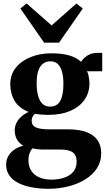

<svg xmlns="http://www.w3.org/2000/svg" viewBox="-20 -864 636 1140"><path d="M268 257Q216 257 170.2 248.5Q124.5 240 90 223Q55.5 206 36 178.8Q16.5 151.5 16.5 113.5Q16.5 84.5 29.8 62Q43 39.5 66 23.8Q89 8 118.5 1Q92 -14.5 79.8 -37.5Q67.5 -60.5 67.5 -90.5Q67.5 -113.5 77.5 -134.2Q87.5 -155 106.2 -171.5Q125 -188 150 -199.5Q92 -222 66.5 -265.5Q41 -309 41 -364Q41 -421.5 74.2 -462.5Q107.5 -503.5 163 -525.5Q218.5 -547.5 284.5 -547.5Q346 -547.5 389.8 -535.2Q433.5 -523 461.5 -497Q473 -517 498 -533.5Q523 -550 556.5 -550H587V-441H496Q501 -434 504 -422Q507 -410 509 -396.5Q511 -383 511 -371Q511.5 -313 481.2 -270.8Q451 -228.5 396.5 -205.2Q342 -182 269.5 -182Q248 -182 226 -183.8Q204 -185.5 187 -188.5Q178 -180 173 -170.2Q168 -160.5 168 -147Q168 -119.5 192.5 -107.8Q217 -96 277.5 -96H385.5Q449.5 -96 493 -79.8Q536.5 -63.5 558.8 -31.8Q581 0 581 46.5Q581 95.5 556 134.5Q531 173.5 487 200.8Q443 228 386.5 242.5Q330 257 268 257ZM285 202.5Q326.5 202.5 360.5 191.2Q394.5 180 414.8 156.2Q435 132.5 435 95.5Q435 71 425.5 55.2Q416 39.5 394.8 31.8Q373.5 24 338 24H238.5Q219.5 24 202.5 22Q185.5 20 172 17Q163 28.5 156 45.2Q149 62 149 87.5Q149 125 166.2 150.8Q183.5 176.5 214 189.5Q244.5 202.5 285 202.5ZM277 -231Q319 -231 337.8 -265Q356.5 -299 356.5 -366Q356.5 -408 348.2 -438Q340 -468 323 -484Q306 -500 280 -500Q253.5 -500 235 -485.8Q216.5 -471.5 207 -442.8Q197.5 -414 197.5 -369.5Q197.5 -328 205.8 -296.8Q214 -265.5 231.5 -248.2Q249 -231 277 -231ZM242 -610.5 101 -813.5 138 -843.5 286.5 -713 433.5 -843 471.5 -813.5 330.5 -610.5Z"/></svg>

Font: Merriweather 72pt ExtraBold
Style: Regular
Weight: 800
Version: Version 2.100